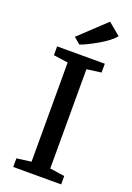

<svg xmlns="http://www.w3.org/2000/svg" viewBox="-181 -1047 767 1112"><g transform="rotate(20 202.0 -491.0)"><path d="M144 -64.9V-676.3L54.7 -689V-743.2H348.6V-689L259.3 -676.8V-64.9L350.1 -51.8V0H54.7V-53.2ZM293.9 -982.4H294.4L369.1 -920.4Q352.5 -898.4 315.9 -873Q279.3 -847.7 235.8 -825.7Q197.3 -805.2 171.9 -797.4H171.4L132.3 -830.6Z"/></g></svg>

Font: Merriweather
Style: Regular
Weight: 400
Designer: Eben Sorkin
Foundry: Eben Sorkin
Version: Version 1.584; ttfautohint (v1.8.1)